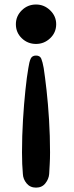

<svg xmlns="http://www.w3.org/2000/svg" viewBox="-20 -484 328 856"><path d="M140.6 352.5Q167 352.5 182.1 333.5Q197.3 314.5 199.2 292Q200.2 271.5 201.7 247.6Q203.1 223.6 203.1 195.3Q203.1 122.1 198.7 50.3Q194.3 -21.5 187.5 -82Q180.7 -142.6 174.8 -180.7Q169.9 -208 164.1 -222.2Q158.2 -236.3 140.6 -236.3Q123 -236.3 116.7 -222.2Q110.4 -208 106.4 -180.7Q99.6 -142.6 93.3 -82Q86.9 -21.5 82.5 50.3Q78.1 122.1 78.1 195.3Q78.1 223.6 79.1 247.6Q80.1 271.5 82 292Q83 314.5 98.6 333.5Q114.3 352.5 140.6 352.5ZM50.8 -376Q50.8 -338.9 77.1 -313.5Q103.5 -288.1 140.6 -288.1Q176.8 -288.1 203.6 -313.5Q230.5 -338.9 230.5 -376Q230.5 -412.1 203.6 -438Q176.8 -463.9 140.6 -463.9Q103.5 -463.9 77.1 -438Q50.8 -412.1 50.8 -376Z"/></svg>

Font: Namkio Khamti Book
Style: Bold
Weight: 800
Designer: Debbi Hosken
Foundry: SIL International
Version: Version 3.917